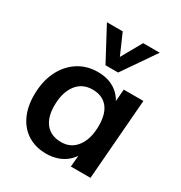

<svg xmlns="http://www.w3.org/2000/svg" viewBox="-182 -906 982 1042"><g transform="rotate(30 309.5 -384.5)"><path d="M256 7Q192 7 143.5 -22Q95 -51 68 -106Q41 -161 41 -236Q41 -320 71 -383Q101 -446 155 -482Q209 -518 280 -518Q342 -518 386 -490Q430 -462 451 -411L439 -392L448 -505H571L531 0H408L418 -114L428 -98Q415 -65 389 -41Q363 -17 329 -5Q295 7 256 7ZM295 -88Q357 -88 393 -136.5Q429 -185 429 -267Q429 -343 396 -382Q363 -421 302 -421Q238 -421 201.5 -372.5Q165 -324 165 -241Q165 -168 199 -128Q233 -88 295 -88ZM413 -776H517L375 -570H296L186 -776H285L341 -648Z"/></g></svg>

Font: Muli
Style: Bold Italic
Weight: 700
Italic angle: -4.541°
Designer: Vernon Adams
Foundry: Vernon Adams
Version: Version 2.100; ttfautohint (v1.8.1.43-b0c9)